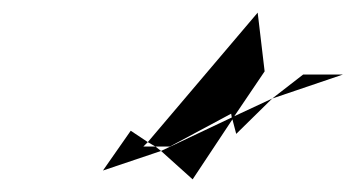

<svg xmlns="http://www.w3.org/2000/svg" viewBox="-20 -672 563 304"><path d="M143 -402 235 -433 226 -440H207L214 -447L187 -465ZM214 -447 226 -440H249L346 -492L347 -486L235 -433L285 -388L348 -483L354 -460L411 -516L351 -488L399 -559L388 -652ZM411 -516 523 -554H460Z"/></svg>

Font: bitstorm
Style: sucnobl
Weight: 400
Version: Version 0.2